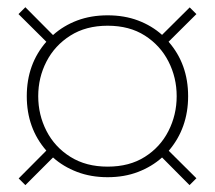

<svg xmlns="http://www.w3.org/2000/svg" viewBox="-20 -658 610 545"><path d="M52 -132.5 33 -151.5 111.5 -230.5Q56 -294 56 -385Q56 -476 111.5 -539.5L32.5 -618L52 -637.5L130.5 -558.5Q160 -585 199 -599.8Q238 -614.5 285.5 -614.5Q333 -614.5 372 -599.8Q411 -585 440 -559L518.5 -637L537.5 -618L458.5 -539.5Q514 -476 514 -385Q514 -294.5 459 -230L537.5 -152L518 -132.5L440 -211Q411 -185 372 -170Q333 -155 285.5 -155Q238 -155 198.8 -170Q159.5 -185 130.5 -211ZM285.5 -185Q347.5 -185 391.2 -212.8Q435 -240.5 458.2 -286.2Q481.5 -332 481.5 -385Q481.5 -438 458.2 -483.5Q435 -529 391.2 -557Q347.5 -585 285.5 -585Q224 -585 179.8 -557Q135.5 -529 112 -483.5Q88.5 -438 88.5 -385Q88.5 -332 112 -286.2Q135.5 -240.5 179.8 -212.8Q224 -185 285.5 -185Z"/></svg>

Font: Bodoni Moda SC 9pt SemiBold
Style: Regular
Weight: 600
Designer: Owen Earl
Foundry: indestructible type
Version: Version 2.005